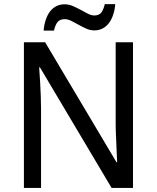

<svg xmlns="http://www.w3.org/2000/svg" viewBox="-20 -921 769 941"><path d="M631.8 0H526.9L175.8 -590.8H171.9Q174.8 -553.2 176.8 -516.1Q178.7 -484.4 179.9 -449.7Q181.2 -415 181.2 -387.2V0H97.2V-713.9H201.2L550.8 -126H554.2Q552.7 -163.1 550.8 -199.2Q550.3 -214.8 549.6 -231.2Q548.8 -247.6 548.1 -263.9Q547.4 -280.3 547.1 -295.4Q546.9 -310.5 546.9 -323.2V-713.9H631.8ZM441.9 -772Q422.4 -772 403.1 -780.5Q383.8 -789.1 365.2 -799.6Q346.7 -810.1 329.6 -818.6Q312.5 -827.1 296.9 -827.1Q274.9 -827.1 263.2 -814.2Q251.5 -801.3 244.6 -771H193.8Q196.3 -800.3 204.3 -824.2Q212.4 -848.1 225.3 -865Q238.3 -881.8 256.3 -890.9Q274.4 -899.9 296.9 -899.9Q317.4 -899.9 337.2 -891.4Q356.9 -882.8 375.5 -872.6Q394 -862.3 410.9 -853.8Q427.7 -845.2 441.9 -845.2Q463.9 -845.2 475.1 -857.9Q486.3 -870.6 493.7 -900.9H544.9Q542.5 -871.6 534.4 -847.9Q526.4 -824.2 513.4 -807.4Q500.5 -790.5 482.4 -781.2Q464.4 -772 441.9 -772Z"/></svg>

Font: Droid Sans
Style: Regular
Weight: 400
Version: Version 1.00 build 113